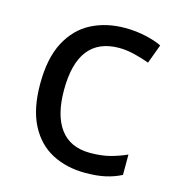

<svg xmlns="http://www.w3.org/2000/svg" viewBox="-88 -623 657 710"><g transform="rotate(15 240.0 -268.0)"><path d="M300 10Q229 10 173.5 -19Q118 -48 86.5 -109Q55 -170 55 -265Q55 -364 88 -426Q121 -488 177.5 -517Q234 -546 306 -546Q347 -546 385 -537.5Q423 -529 447 -517L420 -444Q396 -453 364 -461Q332 -469 304 -469Q146 -469 146 -266Q146 -169 184.5 -117.5Q223 -66 299 -66Q343 -66 376.5 -75Q410 -84 438 -97V-19Q411 -5 378.5 2.5Q346 10 300 10Z"/></g></svg>

Font: Noto Sans Elymaic
Style: Regular
Weight: 400
Designer: Morgane Pierson
Foundry: Google LLC
Version: Version 1.002; ttfautohint (v1.8.4.7-5d5b)